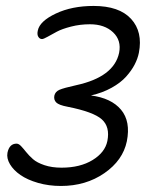

<svg xmlns="http://www.w3.org/2000/svg" viewBox="-20 -575 526 640"><path d="M183.1 44.9Q142.6 44.9 106.9 34.7Q71.3 24.4 48.1 8.3Q24.9 -7.8 13.2 -27.6Q1.5 -47.4 4.9 -65.9Q11.2 -96.2 35.2 -96.2Q42.5 -96.2 50.3 -87.9Q58.1 -79.6 67.4 -67.9Q76.7 -56.2 90.1 -44.4Q103.5 -32.7 128.2 -24.4Q152.8 -16.1 185.1 -16.1Q247.1 -16.1 288.6 -41.5Q330.1 -66.9 337.9 -105Q347.2 -152.3 319.3 -177.2Q291.5 -202.1 205.1 -219.2Q176.3 -224.6 167.5 -233.4Q158.7 -242.2 161.1 -255.9Q164.1 -269.5 178 -275.6Q191.9 -281.7 233.9 -291Q359.9 -318.4 377 -398.9Q385.3 -440.4 356.9 -467.3Q328.6 -494.1 279.8 -494.1Q246.6 -494.1 216.6 -486.3Q186.5 -478.5 169.7 -469.5Q152.8 -460.4 138.9 -452.6Q125 -444.8 120.1 -444.8Q112.3 -444.8 107.7 -452.4Q103 -460 106 -473.1Q112.3 -504.4 166 -529.8Q219.7 -555.2 292 -555.2Q377.4 -555.2 417 -512Q456.5 -468.8 442.9 -398.9Q439 -379.4 428.7 -359.6Q418.5 -339.8 400.4 -319.6Q382.3 -299.3 352.1 -282.5Q321.8 -265.6 283.2 -256.8Q351.1 -248 383.5 -209.2Q416 -170.4 402.8 -104Q389.6 -40.5 327.9 2.2Q266.1 44.9 183.1 44.9Z"/></svg>

Font: Shantell Sans Irregular
Style: Italic
Weight: 300
Italic angle: -11.31°
Designer: Stephen Nixon, Anya Danilova, Shantell Martin
Foundry: Arrow Type
Version: Version 1.006;[9816181b4]